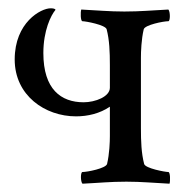

<svg xmlns="http://www.w3.org/2000/svg" viewBox="-20 -442 454 465"><path d="M281.2 -414.1C244.1 -414.1 215.8 -417 176.8 -418.9C174.8 -413.1 174.8 -390.6 179.7 -390.6C187.5 -390.6 235.4 -381.8 238.3 -371.1C245.1 -344.7 246.1 -316.4 246.1 -284.2V-229.5C246.1 -208 210.9 -194.3 182.6 -194.3C127.9 -194.3 85 -225.6 85 -313.5C85 -368.2 103.5 -405.3 114.3 -418C114.3 -420.9 108.4 -421.9 102.5 -421.9C79.1 -421.9 15.6 -387.7 15.6 -297.9C15.6 -210.9 88.9 -160.2 164.1 -160.2C192.4 -160.2 221.7 -167 246.1 -183.6V-112.3C246.1 -98.6 245.1 -69.3 239.3 -44.9C236.3 -34.2 191.4 -25.4 179.7 -25.4C174.8 -25.4 174.8 -2 179.7 2.9C219.7 1 246.1 -2 286.1 -2C323.2 -2 351.6 1 390.6 2.9C392.6 -2.9 392.6 -25.4 387.7 -25.4C379.9 -25.4 332 -34.2 329.1 -44.9C322.3 -71.3 321.3 -99.6 321.3 -131.8V-302.7C321.3 -316.4 322.3 -346.7 328.1 -371.1C331.1 -381.8 376 -390.6 387.7 -390.6C392.6 -390.6 392.6 -414.1 387.7 -418.9C347.7 -417 321.3 -414.1 281.2 -414.1Z"/></svg>

Font: Crimson
Style: Roman
Weight: 400
Version: Version 0.2